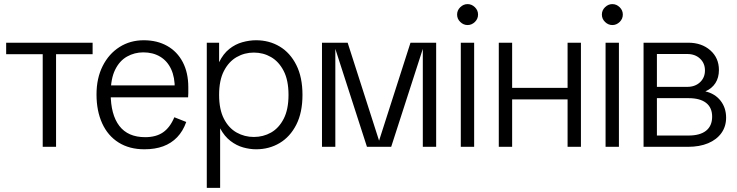

<svg xmlns="http://www.w3.org/2000/svg" viewBox="-20 -715 3591 935"><path d="M188 0V-477H253V0ZM10 -451V-507H431V-451Z M683 12Q610 12 557.5 -21Q505 -54 477.5 -114.5Q450 -175 450 -255Q450 -334 480 -393.5Q510 -453 562 -486Q614 -519 680 -519Q745 -519 794 -491.5Q843 -464 870 -412.5Q897 -361 897 -290Q897 -275 897 -262Q897 -249 896 -241H493V-299H859L831 -281Q832 -338 813.5 -378Q795 -418 760 -439Q725 -460 678 -460Q635 -460 598.5 -439.5Q562 -419 540.5 -375Q519 -331 519 -260Q519 -157 561 -102Q603 -47 687 -47Q740 -47 774 -70.5Q808 -94 829 -144L887 -121Q871 -76 842.5 -46.5Q814 -17 774.5 -2.5Q735 12 683 12Z M987 200V-507H1047V-412Q1067 -453 1096.5 -476.5Q1126 -500 1160.5 -509.5Q1195 -519 1227 -519Q1291 -519 1342 -488.5Q1393 -458 1423 -398.5Q1453 -339 1453 -253Q1453 -167 1423 -108Q1393 -49 1342 -18.5Q1291 12 1227 12Q1197 12 1164.5 3Q1132 -6 1102.5 -28.5Q1073 -51 1052 -90V200ZM1216 -48Q1262 -48 1300 -69.5Q1338 -91 1361.5 -136.5Q1385 -182 1385 -253Q1385 -324 1361.5 -369.5Q1338 -415 1300 -437Q1262 -459 1216 -459Q1171 -459 1132.5 -437Q1094 -415 1070.5 -369.5Q1047 -324 1047 -253Q1047 -182 1070.5 -136.5Q1094 -91 1132.5 -69.5Q1171 -48 1216 -48Z M1548 0V-507H1673L1826 -30L1979 -507H2104V0H2039V-477L1885 0H1767L1613 -477V0Z M2224 0V-507H2289V0ZM2257 -593Q2237 -593 2221.5 -608Q2206 -623 2206 -644Q2206 -665 2221.5 -680Q2237 -695 2257 -695Q2277 -695 2292.5 -680Q2308 -665 2308 -644Q2308 -623 2292.5 -608Q2277 -593 2257 -593Z M2744 0V-507H2809V0ZM2409 0V-507H2474V0ZM2445 -231V-287H2771V-231Z M2929 0V-507H2994V0ZM2962 -593Q2942 -593 2926.5 -608Q2911 -623 2911 -644Q2911 -665 2926.5 -680Q2942 -695 2962 -695Q2982 -695 2997.5 -680Q3013 -665 3013 -644Q3013 -623 2997.5 -608Q2982 -593 2962 -593Z M3114 0V-507H3332Q3397 -507 3439 -470Q3481 -433 3481 -374Q3481 -337 3464 -310.5Q3447 -284 3415 -270Q3462 -259 3489 -224.5Q3516 -190 3516 -142Q3516 -99 3493 -67Q3470 -35 3428.5 -17.5Q3387 0 3330 0ZM3179 -55H3333Q3389 -55 3418.5 -78.5Q3448 -102 3448 -147Q3448 -191 3418.5 -214Q3389 -237 3333 -237H3179ZM3179 -292H3327Q3365 -292 3389 -314.5Q3413 -337 3413 -372Q3413 -407 3389 -429.5Q3365 -452 3327 -452H3179Z"/></svg>

Font: TikTok Sans Light
Style: Regular
Weight: 300
Version: Version 4.000